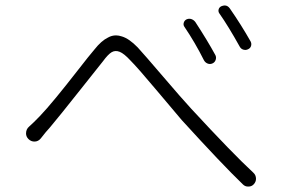

<svg xmlns="http://www.w3.org/2000/svg" viewBox="-20 -729 1040 702"><path d="M654.3 -630.9Q649.4 -637.7 651.9 -646Q654.3 -654.3 662.1 -658.2Q670.9 -662.1 679.7 -659.2Q688.5 -656.2 694.3 -648.4Q738.3 -581.1 767.6 -527.3Q771.5 -519.5 768.6 -510.3Q765.6 -501 756.8 -497.1Q748 -493.2 739.3 -496.6Q730.5 -500 725.6 -508.8Q693.4 -573.2 654.3 -630.9ZM782.2 -679.7Q777.3 -686.5 779.3 -694.3Q781.2 -702.1 789.1 -706.1Q795.9 -709 801.8 -709Q812.5 -709 820.3 -698.2Q862.3 -637.7 896.5 -577.1Q900.4 -569.3 897.9 -561Q895.5 -552.7 886.7 -548.8Q878.9 -544.9 870.1 -547.4Q861.3 -549.8 856.4 -558.6Q814.5 -633.8 782.2 -679.7ZM128.9 -222.7Q120.1 -211.9 106.9 -211.4Q93.8 -210.9 84 -220.7Q75.2 -229.5 75.2 -241.2Q75.2 -256.8 86.9 -266.6Q102.5 -280.3 125 -303.7Q149.4 -329.1 185.5 -373Q221.7 -417 264.2 -471.7Q306.6 -526.4 325.2 -547.9Q350.6 -580.1 375 -591.8Q388.7 -599.6 404.3 -599.6Q414.1 -599.6 425.8 -595.7Q452.1 -587.9 483.4 -555.7Q506.8 -530.3 575.7 -449.7Q644.5 -369.1 678.7 -332Q831.1 -167 906.2 -97.7Q916 -88.9 916 -75.2Q916 -64.5 908.2 -55.7Q900.4 -46.9 888.7 -46.9Q887.7 -46.9 886.7 -46.9Q876 -46.9 868.2 -54.7Q793 -127 644.5 -290Q619.1 -319.3 551.3 -400.4Q483.4 -481.4 457 -507.8Q433.6 -533.2 417.5 -539.6Q401.4 -545.9 388.2 -538.1Q375 -530.3 356.4 -504.9Q350.6 -498 272.9 -399.9Q195.3 -301.8 163.1 -263.7Q148.4 -248 128.9 -222.7Z"/></svg>

Font: Gen Jyuu Gothic Light
Style: Regular
Weight: 200
Designer: [Source Han Sans]
Ryoko NISHIZUKA  (kana & ideographs); Paul D. Hunt (Latin, Greek & Cyrillic); Wenlong ZHANG  (bopomofo
Version: Version 1.002.20150607